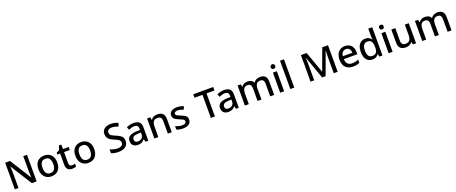

<svg xmlns="http://www.w3.org/2000/svg" viewBox="202 -2798 11503 4847"><g transform="rotate(-20 5953.0 -375.0)"><path d="M681 0H550L189 -577H185Q187 -537 190 -485.5Q193 -434 193 -380V0H95V-714H225L585 -140H588Q587 -161 585.5 -193Q584 -225 583 -261.5Q582 -298 581 -330V-714H681Z M1334 -270Q1334 -136 1265 -63Q1196 10 1079 10Q1006 10 949.5 -23Q893 -56 860.5 -118.5Q828 -181 828 -270Q828 -404 896 -476.5Q964 -549 1082 -549Q1156 -549 1212.5 -516.5Q1269 -484 1301.5 -422Q1334 -360 1334 -270ZM937 -270Q937 -179 971.5 -128Q1006 -77 1081 -77Q1156 -77 1190.5 -128Q1225 -179 1225 -270Q1225 -362 1190 -411.5Q1155 -461 1080 -461Q1005 -461 971 -411.5Q937 -362 937 -270Z M1662 -76Q1683 -76 1705 -79.5Q1727 -83 1743 -89V-9Q1725 -1 1696.5 4.5Q1668 10 1639 10Q1595 10 1558 -5Q1521 -20 1499.5 -57Q1478 -94 1478 -160V-458H1403V-506L1482 -546L1519 -660H1584V-539H1738V-458H1584V-162Q1584 -118 1605.5 -97Q1627 -76 1662 -76Z M2326 -270Q2326 -136 2257 -63Q2188 10 2071 10Q1998 10 1941.5 -23Q1885 -56 1852.5 -118.5Q1820 -181 1820 -270Q1820 -404 1888 -476.5Q1956 -549 2074 -549Q2148 -549 2204.5 -516.5Q2261 -484 2293.5 -422Q2326 -360 2326 -270ZM1929 -270Q1929 -179 1963.5 -128Q1998 -77 2073 -77Q2148 -77 2182.5 -128Q2217 -179 2217 -270Q2217 -362 2182 -411.5Q2147 -461 2072 -461Q1997 -461 1963 -411.5Q1929 -362 1929 -270Z M3142 -193Q3142 -98 3073 -44Q3004 10 2884 10Q2826 10 2774.5 0.5Q2723 -9 2687 -27V-129Q2727 -111 2781 -96.5Q2835 -82 2891 -82Q2963 -82 2999 -110Q3035 -138 3035 -185Q3035 -218 3018.5 -240.5Q3002 -263 2967 -282Q2932 -301 2875 -324Q2822 -344 2781.5 -371Q2741 -398 2718 -438Q2695 -478 2695 -536Q2695 -624 2759 -674Q2823 -724 2927 -724Q2985 -724 3034.5 -712.5Q3084 -701 3129 -681L3095 -592Q3054 -609 3011.5 -620Q2969 -631 2924 -631Q2865 -631 2834 -605Q2803 -579 2803 -537Q2803 -504 2818 -481.5Q2833 -459 2866 -441Q2899 -423 2953 -401Q3013 -377 3055.5 -350.5Q3098 -324 3120 -286.5Q3142 -249 3142 -193Z M3479 -549Q3580 -549 3630.5 -504.5Q3681 -460 3681 -365V0H3606L3585 -75H3581Q3546 -31 3507.5 -10.5Q3469 10 3401 10Q3328 10 3280 -29.5Q3232 -69 3232 -153Q3232 -235 3294 -278Q3356 -321 3485 -325L3577 -328V-358Q3577 -417 3550 -441.5Q3523 -466 3474 -466Q3433 -466 3395 -454Q3357 -442 3322 -425L3288 -502Q3326 -522 3375.5 -535.5Q3425 -549 3479 -549ZM3504 -257Q3412 -253 3376.5 -226.5Q3341 -200 3341 -152Q3341 -110 3366 -91Q3391 -72 3431 -72Q3493 -72 3534.5 -107Q3576 -142 3576 -212V-259Z M4117 -549Q4211 -549 4261 -502Q4311 -455 4311 -351V0H4206V-336Q4206 -462 4095 -462Q4012 -462 3981 -413Q3950 -364 3950 -272V0H3844V-539H3928L3943 -467H3949Q3975 -509 4020.5 -529Q4066 -549 4117 -549Z M4832 -152Q4832 -73 4774 -31.5Q4716 10 4613 10Q4556 10 4515.5 1.5Q4475 -7 4441 -23V-116Q4476 -99 4523.5 -85.5Q4571 -72 4616 -72Q4676 -72 4702.5 -91Q4729 -110 4729 -142Q4729 -160 4719 -174.5Q4709 -189 4681.5 -204.5Q4654 -220 4601 -240Q4549 -261 4513.5 -281.5Q4478 -302 4459 -330.5Q4440 -359 4440 -404Q4440 -474 4496.5 -511.5Q4553 -549 4646 -549Q4695 -549 4738.5 -539Q4782 -529 4823 -511L4788 -430Q4753 -445 4716 -455.5Q4679 -466 4641 -466Q4593 -466 4568 -451Q4543 -436 4543 -409Q4543 -390 4555 -376Q4567 -362 4595.5 -348Q4624 -334 4674 -314Q4724 -295 4759.5 -275Q4795 -255 4813.5 -226Q4832 -197 4832 -152Z M5470 0H5362V-621H5148V-714H5684V-621H5470Z M5910 -549Q6011 -549 6061.5 -504.5Q6112 -460 6112 -365V0H6037L6016 -75H6012Q5977 -31 5938.5 -10.5Q5900 10 5832 10Q5759 10 5711 -29.5Q5663 -69 5663 -153Q5663 -235 5725 -278Q5787 -321 5916 -325L6008 -328V-358Q6008 -417 5981 -441.5Q5954 -466 5905 -466Q5864 -466 5826 -454Q5788 -442 5753 -425L5719 -502Q5757 -522 5806.5 -535.5Q5856 -549 5910 -549ZM5935 -257Q5843 -253 5807.5 -226.5Q5772 -200 5772 -152Q5772 -110 5797 -91Q5822 -72 5862 -72Q5924 -72 5965.5 -107Q6007 -142 6007 -212V-259Z M6879 -549Q6970 -549 7016 -502Q7062 -455 7062 -351V0H6956V-337Q6956 -462 6855 -462Q6783 -462 6752 -417.5Q6721 -373 6721 -290V0H6616V-337Q6616 -462 6514 -462Q6438 -462 6409.5 -413Q6381 -364 6381 -272V0H6275V-539H6359L6374 -467H6380Q6404 -509 6447 -529Q6490 -549 6538 -549Q6663 -549 6702 -462H6710Q6736 -507 6782 -528Q6828 -549 6879 -549Z M7278 -744Q7302 -744 7320 -730Q7338 -716 7338 -683Q7338 -651 7320 -636.5Q7302 -622 7278 -622Q7252 -622 7234.5 -636.5Q7217 -651 7217 -683Q7217 -716 7234.5 -730Q7252 -744 7278 -744ZM7330 -539V0H7224V-539Z M7602 0H7496V-760H7602Z M8351 0 8135 -607H8131Q8132 -586 8134 -552.5Q8136 -519 8137 -480Q8138 -441 8138 -403V0H8040V-714H8194L8399 -141H8403L8614 -714H8768V0H8663V-409Q8663 -443 8664.5 -480.5Q8666 -518 8667.5 -551Q8669 -584 8670 -606H8666L8444 0Z M9158 -549Q9264 -549 9325 -483.5Q9386 -418 9386 -305V-247H9024Q9026 -164 9067.5 -120Q9109 -76 9184 -76Q9236 -76 9276.5 -85.5Q9317 -95 9360 -114V-26Q9319 -8 9278 1Q9237 10 9180 10Q9101 10 9041.5 -21Q8982 -52 8948.5 -113.5Q8915 -175 8915 -265Q8915 -356 8945.5 -419Q8976 -482 9030.5 -515.5Q9085 -549 9158 -549ZM9158 -467Q9101 -467 9066.5 -430Q9032 -393 9026 -325H9280Q9279 -388 9249.5 -427.5Q9220 -467 9158 -467Z M9703 10Q9606 10 9546.5 -60Q9487 -130 9487 -268Q9487 -407 9547 -478Q9607 -549 9705 -549Q9766 -549 9805 -526Q9844 -503 9868 -470H9874Q9872 -483 9869 -510Q9866 -537 9866 -558V-760H9972V0H9889L9871 -72H9866Q9843 -37 9804 -13.5Q9765 10 9703 10ZM9728 -77Q9806 -77 9838 -120.5Q9870 -164 9870 -251V-267Q9870 -361 9839.5 -411.5Q9809 -462 9727 -462Q9662 -462 9629 -409.5Q9596 -357 9596 -266Q9596 -175 9629 -126Q9662 -77 9728 -77Z M10192 -744Q10216 -744 10234 -730Q10252 -716 10252 -683Q10252 -651 10234 -636.5Q10216 -622 10192 -622Q10166 -622 10148.5 -636.5Q10131 -651 10131 -683Q10131 -716 10148.5 -730Q10166 -744 10192 -744ZM10244 -539V0H10138V-539Z M10874 -539V0H10789L10774 -71H10769Q10743 -29 10697 -9.5Q10651 10 10600 10Q10505 10 10455 -37Q10405 -84 10405 -186V-539H10512V-202Q10512 -77 10621 -77Q10704 -77 10736 -126Q10768 -175 10768 -266V-539Z M11644 -549Q11735 -549 11781 -502Q11827 -455 11827 -351V0H11721V-337Q11721 -462 11620 -462Q11548 -462 11517 -417.5Q11486 -373 11486 -290V0H11381V-337Q11381 -462 11279 -462Q11203 -462 11174.5 -413Q11146 -364 11146 -272V0H11040V-539H11124L11139 -467H11145Q11169 -509 11212 -529Q11255 -549 11303 -549Q11428 -549 11467 -462H11475Q11501 -507 11547 -528Q11593 -549 11644 -549Z"/></g></svg>

Font: Noto Sans Tamil Medium
Style: Regular
Weight: 500
Designer: Jelle Bosma - Monotype Design Team
Foundry: Monotype Imaging Inc.
Version: Version 2.004; ttfautohint (v1.8.4.7-5d5b)